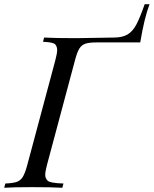

<svg xmlns="http://www.w3.org/2000/svg" viewBox="-55 -885 725 905"><path d="M401.9 -685.1Q365.7 -685.1 347.9 -679.2Q330.1 -673.3 319.3 -656.5Q308.6 -639.6 298.8 -602.1L166 -106Q158.2 -76.2 158.2 -60.5Q158.2 -44.9 169.4 -33.4Q180.7 -22 244.1 -20L238.8 0Q187 -2.9 97.2 -2.9Q7.3 -2.9 -35.2 0L-29.8 -20Q6.8 -21.5 24.4 -27.8Q42 -34.2 52.5 -51.3Q63 -68.4 73.2 -106L206.1 -602.1Q214.4 -633.8 214.4 -649.4Q214.4 -665 205.6 -675.5Q196.8 -686 147.9 -688L152.8 -708Q205.1 -705.1 303.2 -705.1L481 -708Q522 -708 546.1 -722.4Q570.3 -736.8 587.4 -768.8Q604.5 -800.8 627 -865.2H649.9Q625.5 -801.8 606 -685.1Z"/></svg>

Font: PlayfairDisplay-Italic
Style: Italic
Weight: 400
Italic angle: -14°
Designer: Claus Eggers Sørensen
Foundry: Claus Eggers Sørensen
Version: Version 1.002;PS 001.002;hotconv 1.0.70;makeotf.lib2.5.58329